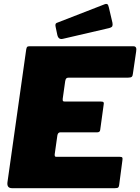

<svg xmlns="http://www.w3.org/2000/svg" viewBox="-20 -984 733 1004"><path d="M117 -725Q119 -736 122 -739Q125 -742 134 -742H678Q697 -742 692 -715L675 -599Q674 -587 669 -582.5Q664 -578 650 -578H340Q331 -578 327 -574.5Q323 -571 321 -560L308 -468Q307 -458 309.5 -455.5Q312 -453 319 -453H508Q519 -453 521.5 -449Q524 -445 522 -436L504 -305Q503 -292 488 -292H295Q283 -292 280 -276L266 -177Q265 -164 273 -164H606Q617 -164 619.5 -160Q622 -156 620 -145L603 -16Q602 -7 598 -3.5Q594 0 581 0H43Q15 0 19 -31L117 -725ZM549 -946 568 -865Q570 -854 567.5 -847.5Q565 -841 550 -837L309 -781Q296 -778 289 -784Q282 -790 280 -800L271 -843Q267 -860 276 -864L528 -962Q535 -965 540.5 -962.5Q546 -960 549 -946Z"/></svg>

Font: Libre Franklin Black
Style: Italic
Weight: 900
Italic angle: -8°
Designer: Pablo Impallari, Rodrigo Fuenzalida, Nhung Nguyen
Foundry: Impallari Type
Version: Version 3.000